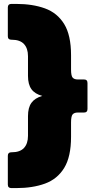

<svg xmlns="http://www.w3.org/2000/svg" viewBox="-20 -811 501 981"><path d="M38 150Q20 150 20 132V-15Q20 -33 38 -33H40Q82 -33 102.5 -55Q123 -77 123 -117V-218Q123 -261 140.5 -285.5Q158 -310 196 -321Q158 -331 140.5 -355.5Q123 -380 123 -423V-524Q123 -564 102.5 -586Q82 -608 40 -608H38Q20 -608 20 -626V-773Q20 -791 38 -791H63Q147 -791 210 -768Q273 -745 308 -688Q343 -631 343 -529V-456Q343 -423 351.5 -414Q360 -405 377 -405H409Q427 -405 427 -387V-254Q427 -236 409 -236H377Q360 -236 351.5 -227Q343 -218 343 -185V-112Q343 -10 308 47Q273 104 210 127Q147 150 63 150Z"/></svg>

Font: LINE Seed Sans App Heavy
Style: Regular
Weight: 900
Designer: LINE VX Design & Dalton Maag Ltd & Sandoll Inc
Foundry: Dalton Maag Ltd
Version: Version 1.003